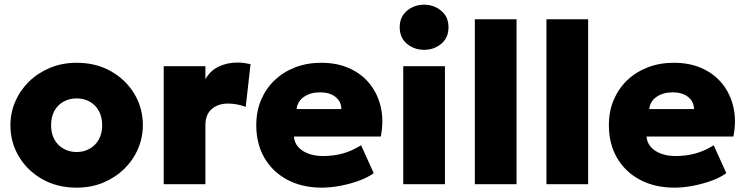

<svg xmlns="http://www.w3.org/2000/svg" viewBox="-20 -804 3254 838"><path d="M314.5 15Q229.5 15 164.2 -22.2Q99 -59.5 62.2 -121.2Q25.5 -183 25.5 -257.5Q25.5 -311.5 46.5 -360.5Q67.5 -409.5 106.2 -447.5Q145 -485.5 198 -507.8Q251 -530 314.5 -530Q399.5 -530 464.8 -492.8Q530 -455.5 566.8 -393.8Q603.5 -332 603.5 -257.5Q603.5 -204 582.5 -154.8Q561.5 -105.5 522.8 -67.5Q484 -29.5 431.2 -7.2Q378.5 15 314.5 15ZM314.5 -140.5Q346 -140.5 371.2 -154.8Q396.5 -169 411.2 -195.2Q426 -221.5 426 -257.5Q426 -293.5 411.5 -319.8Q397 -346 371.8 -360.2Q346.5 -374.5 314.5 -374.5Q282.5 -374.5 257 -360.2Q231.5 -346 217.2 -319.8Q203 -293.5 203 -257.5Q203 -221.5 217.5 -195.2Q232 -169 257.5 -154.8Q283 -140.5 314.5 -140.5Z M694.5 0V-515H876.5V-458Q897.5 -496 934.8 -513.5Q972 -531 1016.5 -531Q1034 -531 1047.2 -528.8Q1060.5 -526.5 1073.5 -524L1052.5 -337.5Q1035 -344.5 1014.8 -348.2Q994.5 -352 975 -352Q932 -352 904.2 -328.2Q876.5 -304.5 876.5 -256.5V0Z M1385 15Q1299 15 1234.5 -19.2Q1170 -53.5 1134.2 -114.8Q1098.5 -176 1098.5 -258Q1098.5 -318 1119.5 -367.8Q1140.5 -417.5 1178.5 -453.8Q1216.5 -490 1268.2 -510Q1320 -530 1382 -530Q1451.5 -530 1505.2 -505.8Q1559 -481.5 1594 -437.8Q1629 -394 1642.2 -335.5Q1655.5 -277 1642 -208H1263Q1264.5 -182.5 1280.8 -163.5Q1297 -144.5 1325 -133.8Q1353 -123 1389.5 -123Q1436 -123 1476.5 -134.2Q1517 -145.5 1556 -170L1611 -48.5Q1587.5 -30.5 1549.2 -16.2Q1511 -2 1467.5 6.5Q1424 15 1385 15ZM1274.5 -328H1470Q1469.5 -361 1444.2 -381Q1419 -401 1377 -401Q1334.5 -401 1306.2 -381Q1278 -361 1274.5 -328Z M1740 0V-515H1922V0ZM1831 -586.5Q1788 -586.5 1756.2 -612.8Q1724.5 -639 1724.5 -685Q1724.5 -730.5 1756.2 -757Q1788 -783.5 1831 -783.5Q1874 -783.5 1905.8 -757Q1937.5 -730.5 1937.5 -685Q1937.5 -639 1905.8 -612.8Q1874 -586.5 1831 -586.5Z M2052.5 0V-720H2234.5V0Z M2365 0V-720H2547V0Z M2924 15Q2838 15 2773.5 -19.2Q2709 -53.5 2673.2 -114.8Q2637.5 -176 2637.5 -258Q2637.5 -318 2658.5 -367.8Q2679.5 -417.5 2717.5 -453.8Q2755.5 -490 2807.2 -510Q2859 -530 2921 -530Q2990.5 -530 3044.2 -505.8Q3098 -481.5 3133 -437.8Q3168 -394 3181.2 -335.5Q3194.5 -277 3181 -208H2802Q2803.5 -182.5 2819.8 -163.5Q2836 -144.5 2864 -133.8Q2892 -123 2928.5 -123Q2975 -123 3015.5 -134.2Q3056 -145.5 3095 -170L3150 -48.5Q3126.5 -30.5 3088.2 -16.2Q3050 -2 3006.5 6.5Q2963 15 2924 15ZM2813.5 -328H3009Q3008.5 -361 2983.2 -381Q2958 -401 2916 -401Q2873.5 -401 2845.2 -381Q2817 -361 2813.5 -328Z"/></svg>

Font: Geologica ExtraBold
Style: Regular
Weight: 800
Designer: Sindre Bremnes, Frode Helland
Foundry: Monokrom Skriftforlag AS
Version: Version 1.010;gftools[0.9.28]